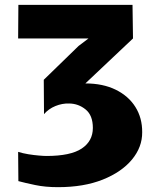

<svg xmlns="http://www.w3.org/2000/svg" viewBox="-20 -763 644 794"><path d="M220 11Q167 11 125.5 2.2Q84 -6.5 56 -14L55 -135Q74 -129 97 -125.2Q120 -121.5 140.5 -119.8Q161 -118 172 -118Q272 -118 318 -148.8Q364 -179.5 364 -234Q364 -286 334.2 -310.2Q304.5 -334.5 266 -335Q237.5 -336 209.2 -324.5Q181 -313 162 -291L161 -433L305 -573L346 -604H55L56 -743H528L530 -604L333 -418Q405.5 -418 458.5 -392Q511.5 -366 540 -320.5Q568.5 -275 568 -216Q568.5 -155 525.8 -103.2Q483 -51.5 404.8 -20.2Q326.5 11 220 11Z"/></svg>

Font: Merriweather Sans Black
Style: Regular
Weight: 900
Designer: Eben Sorkin
Foundry: Eben Sorkin
Version: Version 1.008; ttfautohint (v1.7.19-72a1) -l 8 -r 50 -G 200 